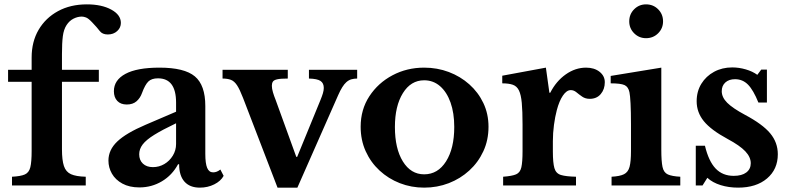

<svg xmlns="http://www.w3.org/2000/svg" viewBox="-20 -850 3621 880"><path d="M35 0V-40Q75 -42 94 -50.5Q113 -59 119 -83.5Q125 -108 125 -158V-475H17V-530H125V-586Q125 -659 157 -713.5Q189 -768 246 -799Q303 -830 378 -830Q446 -830 490 -806Q534 -782 534 -745Q534 -723 517 -707.5Q500 -692 474 -692Q449 -692 437 -708Q425 -724 402 -748Q385 -766 374 -770Q363 -774 355 -774Q336 -774 317 -764.5Q298 -755 285 -735Q272 -715 268 -684Q264 -653 264 -602V-530H433V-475H264V-166Q264 -116 273 -89Q282 -62 305.5 -51.5Q329 -41 373 -40V0Z M647 -278 787 -338V-380Q787 -491 704 -491Q675 -491 660 -476.5Q645 -462 631 -424Q623 -401 606 -386Q589 -371 561 -371Q533 -371 517.5 -387.5Q502 -404 502 -432Q502 -483 555 -511.5Q608 -540 711 -540Q825 -540 873 -500Q921 -460 921 -364V-145Q921 -101 929.5 -80.5Q938 -60 957 -60Q974 -60 990 -73L1005 -44Q992 -20 962 -5Q932 10 896 10Q850 10 825.5 -17.5Q801 -45 801 -97H796Q769 -47 722 -19Q675 9 619 9Q573 9 541 -8.5Q509 -26 493 -54Q477 -82 477 -114Q477 -163 517.5 -201.5Q558 -240 647 -278ZM787 -190V-285Q724 -255 687 -232Q650 -209 634 -188Q618 -167 618 -143Q618 -116 635 -100Q652 -84 681 -84Q709 -84 733 -98Q757 -112 772 -136.5Q787 -161 787 -190Z M1252 10 1094 -401Q1079 -440 1066.5 -459Q1054 -478 1038.5 -484Q1023 -490 1000 -490V-530H1299V-490Q1266 -490 1250.5 -486.5Q1235 -483 1230.5 -475.5Q1226 -468 1226 -457Q1226 -444 1231 -427Q1236 -410 1243 -393L1338 -131H1342L1449 -392Q1456 -409 1460 -422.5Q1464 -436 1464 -447Q1464 -469 1449 -479Q1434 -489 1396 -490V-530H1617V-490Q1603 -490 1590.5 -486.5Q1578 -483 1567 -473Q1549 -457 1530 -414L1343 10Z M1924 -540Q1984 -540 2037 -520Q2090 -500 2131 -463.5Q2172 -427 2195.5 -377.5Q2219 -328 2219 -269Q2219 -208 2195.5 -157Q2172 -106 2131 -68.5Q2090 -31 2037 -10.5Q1984 10 1924 10Q1865 10 1812.5 -10.5Q1760 -31 1719.5 -68.5Q1679 -106 1656 -157Q1633 -208 1633 -269Q1633 -348 1673 -409Q1713 -470 1779 -505Q1845 -540 1924 -540ZM1924 -482Q1863 -482 1826.5 -423Q1790 -364 1790 -268Q1790 -169 1826.5 -110Q1863 -51 1924 -51Q1987 -51 2024.5 -110.5Q2062 -170 2062 -268Q2062 -332 2045 -380Q2028 -428 1997 -455Q1966 -482 1924 -482Z M2514 -203V-155Q2514 -104 2521 -79.5Q2528 -55 2551 -48Q2574 -41 2620 -40V0H2286V-40Q2327 -43 2345.5 -51Q2364 -59 2369.5 -83Q2375 -107 2375 -157V-279Q2375 -341 2371.5 -378.5Q2368 -416 2358.5 -435.5Q2349 -455 2330.5 -461.5Q2312 -468 2282 -468V-503L2482 -540L2498 -425H2502Q2529 -478 2573 -509Q2617 -540 2666 -540Q2704 -540 2728 -521Q2752 -502 2752 -473Q2752 -441 2733.5 -419Q2715 -397 2683 -397Q2663 -397 2648.5 -407Q2634 -417 2622 -427Q2610 -437 2596 -437Q2577 -437 2560 -412Q2543 -387 2532 -345Q2524 -315 2519 -277.5Q2514 -240 2514 -203Z M2864 -752Q2864 -785 2886.5 -807.5Q2909 -830 2941 -830Q2974 -830 2996.5 -807.5Q3019 -785 3019 -752Q3019 -720 2996.5 -697.5Q2974 -675 2941 -675Q2909 -675 2886.5 -697.5Q2864 -720 2864 -752ZM3011 -540V-164Q3011 -111 3016.5 -85Q3022 -59 3041 -50.5Q3060 -42 3098 -40V0H2783V-40Q2821 -42 2840 -51.5Q2859 -61 2865.5 -85.5Q2872 -110 2872 -157V-280Q2872 -338 2870 -376Q2868 -414 2865 -427Q2860 -452 2842.5 -460Q2825 -468 2779 -468V-502Z M3222 -35 3200 0H3169V-182H3211Q3228 -111 3260 -77.5Q3292 -44 3343 -44Q3380 -44 3400.5 -59.5Q3421 -75 3421 -102Q3421 -130 3396 -156.5Q3371 -183 3315 -213Q3239 -254 3206 -294.5Q3173 -335 3173 -386Q3173 -431 3194.5 -466Q3216 -501 3253 -521Q3290 -541 3336 -541Q3367 -541 3398 -532Q3429 -523 3451 -507L3469 -531H3495V-380H3456Q3433 -437 3408.5 -462Q3384 -487 3349 -487Q3321 -487 3304.5 -472Q3288 -457 3288 -432Q3288 -404 3313 -379Q3338 -354 3394 -324Q3475 -281 3510 -239Q3545 -197 3545 -143Q3545 -74 3495.5 -32Q3446 10 3363 10Q3320 10 3283 -1.5Q3246 -13 3222 -35Z"/></svg>

Font: Libre Baskerville
Style: Bold
Weight: 700
Designer: Pablo Impallari, Rodrigo Fuenzalida
Foundry: Pablo Impallari, Rodrigo Fuenzalida
Version: Version 1.051; ttfautohint (v1.8.4.7-5d5b)